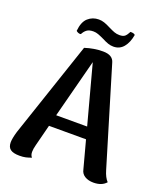

<svg xmlns="http://www.w3.org/2000/svg" viewBox="-159 -981 941 1101"><g transform="rotate(20 311.5 -431.0)"><path d="M619 -16Q593 14 542 14Q511 14 489.5 1Q468 -12 463 -37L418 -205H192L159 -76Q152 -50 152 -32Q152 -11 163 0Q144 7 128.5 10.5Q113 14 91 14Q53 14 35.5 1Q18 -12 18 -41Q18 -65 31 -109L228 -694Q283 -712 338 -712Q398 -712 409 -669L587 -78Q599 -37 619 -16ZM399 -276 303 -634 210 -276ZM383 -758Q366 -758 350 -763.5Q334 -769 313 -780Q292 -790 277 -795.5Q262 -801 247 -801Q221 -801 207 -790.5Q193 -780 184 -762L179 -761Q167 -761 155 -771Q160 -827 187.5 -851.5Q215 -876 253 -876Q270 -876 286.5 -870.5Q303 -865 324 -854Q346 -843 361 -837.5Q376 -832 393 -832Q416 -832 426.5 -841.5Q437 -851 447 -871Q458 -871 464 -869.5Q470 -868 476 -863Q468 -815 444.5 -786.5Q421 -758 383 -758Z"/></g></svg>

Font: Arima Madurai Black
Style: Regular
Weight: 900
Designer: Joana Correia and Natanael Gama
Foundry: NDISCOVER
Version: Version 1.020